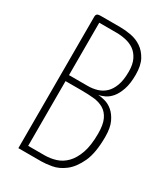

<svg xmlns="http://www.w3.org/2000/svg" viewBox="-175 -782 755 863"><g transform="rotate(30 202.5 -350.0)"><path d="M64 -684Q64 -691 68.5 -695.5Q73 -700 89 -700H189Q216 -700 245.5 -694.5Q275 -689 299.5 -672.5Q324 -656 340 -626.5Q356 -597 356 -549Q356 -503 345.5 -472.5Q335 -442 320 -424Q305 -406 287.5 -397.5Q270 -389 255 -387Q270 -386 291 -380.5Q312 -375 331 -359Q350 -343 363.5 -314.5Q377 -286 377 -239Q377 -155 354.5 -107Q332 -59 300.5 -35Q269 -11 236 -5.5Q203 0 183 0H64ZM97 -398H194Q220 -398 243 -405Q266 -412 283.5 -428.5Q301 -445 311.5 -473.5Q322 -502 322 -546Q322 -583 310 -607.5Q298 -632 279 -645.5Q260 -659 235.5 -664.5Q211 -670 186 -670H97ZM97 -31H182Q212 -31 240.5 -40Q269 -49 291.5 -72Q314 -95 328 -134.5Q342 -174 342 -236Q342 -282 329.5 -308.5Q317 -335 295 -348Q273 -361 244 -364Q215 -367 181 -367H97Z"/></g></svg>

Font: Yanone Kaffeesatz Thin
Style: Regular
Weight: 250
Designer: Yanone
Foundry: Yanone Font Production. Not for release.
Version: Version 1.002